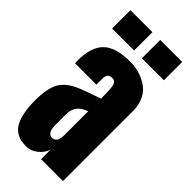

<svg xmlns="http://www.w3.org/2000/svg" viewBox="-294 -1008 1078 1078"><g transform="rotate(45 245.0 -468.5)"><path d="M40.5 -800.8V-946.3H215.3V-800.8ZM276.9 -800.8V-946.3H451.7V-800.8ZM20 -210Q20 -307.1 48.8 -356Q73.7 -397.9 135.3 -426.8Q166.5 -441.4 274.9 -478.5Q274.9 -479 274.9 -480Q274.9 -495.6 274.7 -505.4Q274.4 -515.1 274.2 -527.3Q273.9 -539.6 273.4 -546.9Q272.9 -554.2 272 -563Q271 -571.8 269.8 -576.4Q268.6 -581.1 266.4 -586.7Q264.2 -592.3 261.5 -595.2Q258.8 -598.1 255.4 -600.6Q252 -603 247.3 -604Q242.7 -605 237.3 -605Q201.2 -605 201.2 -564.9V-515.6H31.2Q30.8 -523.9 30.8 -539.6Q30.8 -644 80.3 -692.6Q129.9 -741.2 246.1 -741.2Q283.7 -741.2 318.8 -730.7Q354 -720.2 384.3 -699.5Q414.6 -678.7 432.9 -642.1Q451.2 -605.5 451.2 -558.1V0H277.3V-76.2Q268.6 -43.9 236.8 -17.6Q205.1 8.8 168.5 8.8Q142.1 8.8 122.1 4.2Q102.1 -0.5 82 -14.6Q62 -28.8 49.1 -52.5Q36.1 -76.2 28.1 -116Q20 -155.8 20 -210ZM198.2 -278.3Q198.2 -278.3 198.2 -192.9Q198.2 -127.9 237.3 -127.9Q248 -127.9 255.9 -133.8Q263.7 -139.6 267.6 -148.9Q271.5 -158.2 272.9 -167Q274.4 -175.8 274.4 -185.1V-377.9Q229.5 -359.9 213.9 -335.7Q198.2 -311.5 198.2 -278.3Z"/></g></svg>

Font: Anton
Style: Regular
Weight: 400
Foundry: vernon adams
Version: Version 1.000